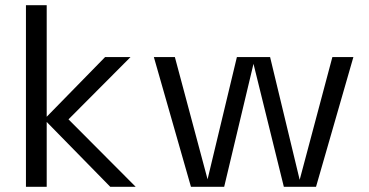

<svg xmlns="http://www.w3.org/2000/svg" viewBox="-20 -720 1422 740"><path d="M244 -260 503 0H405L160 -250V0H80V-700H160V-270L385 -500H483Z M1021 -500 1135 -27 1261 -500H1342L1198 0H1074L957 -474L844 0H716L573 -500H654L780 -29L893 -500Z"/></svg>

Font: Fivo Sans Modern
Style: Regular
Weight: 400
Designer: Alexander Slobzheninov
Foundry: Alexander Slobzheninov
Version: 1.0